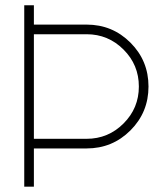

<svg xmlns="http://www.w3.org/2000/svg" viewBox="-20 -699 611 719"><path d="M106.9 -570.8V-179.2H304.2Q385.3 -179.2 442.6 -236.6Q500 -293.9 500 -375Q500 -456.1 442.6 -513.4Q385.3 -570.8 304.2 -570.8ZM70.8 -679.2H106.9V-606.9H304.2Q400.9 -606.9 468.5 -539.3Q536.1 -471.7 536.1 -375Q536.1 -278.3 468.5 -210.7Q400.9 -143.1 304.2 -143.1H106.9V0H70.8Z"/></svg>

Font: Rawengulk
Style: Regular
Weight: 400
Version: Version 0.92